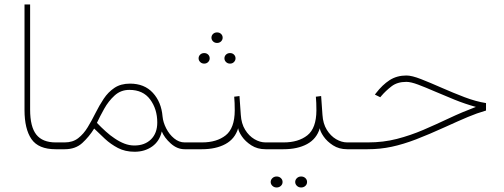

<svg xmlns="http://www.w3.org/2000/svg" viewBox="-20 -663 2237 853"><path d="M88.9 -643.1H113.8V-176.3Q113.8 -99.6 141.4 -64.9Q168.9 -30.3 227.1 -30.3H256.8V0H227.1Q150.9 0 119.9 -44.9Q88.9 -89.8 88.9 -174.3Z M267.6 0H237.3V-30.3H267.6Q303.2 -30.3 327.4 -49.1Q351.6 -67.9 369.6 -97.7Q387.7 -127.4 404.3 -160.9Q420.9 -194.3 440.7 -224.1Q460.4 -253.9 488.5 -272.7Q516.6 -291.5 557.6 -291.5Q621.6 -291.5 659.2 -250.5Q696.8 -209.5 702.1 -146Q704.6 -119.6 718.3 -92.8Q731.9 -65.9 753.7 -48.1Q775.4 -30.3 800.3 -30.3H830.1V0H800.3Q767.1 0 738.5 -25.6Q710 -51.3 698.7 -79.1Q689 -35.6 656 -12.2Q623 11.2 578.1 11.2Q536.1 11.2 503.9 -5.6Q471.7 -22.5 446 -46.4Q420.4 -70.3 398.4 -91.8Q376 -55.7 345.7 -27.8Q315.4 0 267.6 0ZM554.7 -263.7Q516.6 -263.7 489.3 -238.8Q461.9 -213.9 442.9 -179.7Q423.8 -145.5 410.6 -117.2Q430.2 -96.7 450 -78.9Q469.7 -61 489.7 -47.9Q511.2 -33.2 533 -24.9Q554.7 -16.6 577.1 -16.6Q623 -16.6 650.9 -43.9Q678.7 -71.3 678.7 -118.7Q678.7 -178.2 647.2 -220.9Q615.7 -263.7 554.7 -263.7Z M919.4 -495.6Q919.4 -505.4 926.5 -512.2Q933.6 -519 944.3 -519Q955.1 -519 962.2 -512.2Q969.2 -505.4 969.2 -495.6Q969.2 -486.3 962.2 -479.2Q955.1 -472.2 944.3 -472.2Q933.6 -472.2 926.5 -479.2Q919.4 -486.3 919.4 -495.6ZM977.1 -403.8Q977.1 -413.6 984.1 -420.4Q991.2 -427.2 1002 -427.2Q1012.7 -427.2 1019.5 -420.4Q1026.4 -413.6 1026.4 -403.8Q1026.4 -394.5 1019.5 -387.5Q1012.7 -380.4 1002 -380.4Q991.2 -380.4 984.1 -387.5Q977.1 -394.5 977.1 -403.8ZM862.3 -403.8Q862.3 -413.6 869.4 -420.4Q876.5 -427.2 887.2 -427.2Q897.9 -427.2 904.8 -420.4Q911.6 -413.6 911.6 -403.8Q911.6 -394.5 904.8 -387.5Q897.9 -380.4 887.2 -380.4Q876.5 -380.4 869.4 -387.5Q862.3 -394.5 862.3 -403.8ZM810.5 -30.3H877.4Q942.9 -30.3 982.7 -61.8Q1022.5 -93.3 1022.9 -172.4Q1022.9 -208 1020.5 -233.4L1043.9 -236.3L1049.8 -152.8Q1052.2 -113.8 1069.1 -86.4Q1085.9 -59.1 1110.4 -44.7Q1134.8 -30.3 1159.7 -30.3H1188.5V0H1159.7Q1123.5 0 1096.7 -17.3Q1069.8 -34.7 1054.7 -56.9Q1039.6 -79.1 1038.1 -93.3Q1023.9 -45.9 981.4 -22.9Q939 0 876.5 0H810.5Z M1168 -30.3H1240.2Q1305.7 -30.3 1345.5 -61.8Q1385.3 -93.3 1385.7 -172.4Q1385.7 -208 1383.3 -233.4L1406.7 -236.3L1412.6 -152.8Q1415 -113.8 1431.9 -86.4Q1448.7 -59.1 1473.1 -44.7Q1497.6 -30.3 1522.5 -30.3H1551.3V0H1522.5Q1486.3 0 1459.5 -17.3Q1432.6 -34.7 1417.5 -56.9Q1402.3 -79.1 1400.9 -93.3Q1386.7 -45.9 1344.2 -22.9Q1301.8 0 1239.3 0H1168ZM1291.5 145.5Q1291.5 135.7 1299.1 128.4Q1306.6 121.1 1317.9 121.1Q1329.1 121.1 1336.7 128.2Q1344.2 135.3 1344.2 145.5Q1344.2 155.8 1336.7 162.8Q1329.1 169.9 1317.9 169.9Q1306.6 169.9 1299.1 162.6Q1291.5 155.3 1291.5 145.5ZM1182.6 145.5Q1182.6 135.7 1190.2 128.4Q1197.8 121.1 1209 121.1Q1220.2 121.1 1227.8 128.2Q1235.4 135.3 1235.4 145.5Q1235.4 155.8 1227.8 162.8Q1220.2 169.9 1209 169.9Q1197.8 169.9 1190.2 162.6Q1182.6 155.3 1182.6 145.5Z M1531.7 -30.3H1614.7Q1683.1 -30.3 1743.4 -45.9Q1803.7 -61.5 1860.6 -85.9Q1917.5 -110.4 1974.9 -137.5Q2032.2 -164.6 2094.2 -188Q2046.4 -201.2 1999.8 -220Q1953.1 -238.8 1911.6 -256.8Q1870.1 -274.9 1837.6 -287.1Q1805.2 -299.3 1785.2 -299.3Q1745.1 -299.3 1719.5 -279.5Q1693.8 -259.8 1673.8 -236.3L1669.4 -231L1645.5 -242.7L1649.9 -248.5Q1678.7 -286.1 1710.9 -306.9Q1743.2 -327.6 1785.6 -327.6Q1809.6 -327.6 1850.6 -311.5Q1891.6 -295.4 1941.9 -273.2Q1992.2 -251 2043.5 -231.4Q2094.7 -211.9 2139.2 -205.1V-171.9Q2098.6 -160.2 2058.6 -143.3Q2018.6 -126.5 1957.5 -98.6Q1885.7 -65.9 1828.6 -43.9Q1771.5 -22 1720.2 -11Q1668.9 0 1613.3 0H1531.7Z"/></svg>

Font: Vazirmatn RD FD Thin
Style: Regular
Weight: 100
Designer: Saber Rastikerdar
Foundry: Saber Rastikerdar
Version: Version 33.003